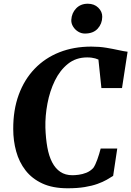

<svg xmlns="http://www.w3.org/2000/svg" viewBox="-20 -1002 704 1030"><path d="M343 8Q262.5 8 207 -17.8Q151.5 -43.5 117 -88Q82.5 -132.5 66.8 -189.8Q51 -247 51 -309.5Q50.5 -412 80.5 -493.8Q110.5 -575.5 166 -633.2Q221.5 -691 298.5 -721.5Q375.5 -752 470 -752Q513 -752 550.2 -745.8Q587.5 -739.5 616.8 -733Q646 -726.5 664.5 -724.5L634.5 -529.5H524L508 -682.5Q500.5 -686 491.5 -688.5Q482.5 -691 471.8 -692.5Q461 -694 447.5 -694Q387.5 -694 344.5 -659.5Q301.5 -625 274.2 -569Q247 -513 234.5 -446.5Q222 -380 223.5 -317Q225.5 -258.5 234 -211.5Q242.5 -164.5 259.8 -131.2Q277 -98 303.8 -80Q330.5 -62 368.5 -62Q382 -62 402 -64.5Q422 -67 443 -75.2Q464 -83.5 480.5 -101Q486.5 -109.5 492 -121.5Q497.5 -133.5 502.5 -147.5Q507.5 -161.5 512 -176.2Q516.5 -191 520 -205H609L587 -58.5Q572.5 -49 552.2 -37.5Q532 -26 503 -15.5Q474 -5 434.5 1.5Q395 8 343 8ZM435.5 -822Q416 -822 399 -832.5Q382 -843 371.8 -860Q361.5 -877 362.5 -895.5Q364.5 -932 388.5 -957Q412.5 -982 451 -982Q485.5 -982 507.2 -960.8Q529 -939.5 528.5 -911.5Q528 -874.5 504 -848.2Q480 -822 435.5 -822Z"/></svg>

Font: Merriweather 28pt ExtraBold
Style: Italic
Weight: 800
Italic angle: -7.8°
Version: Version 2.101